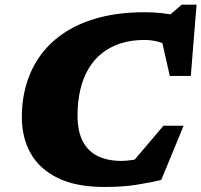

<svg xmlns="http://www.w3.org/2000/svg" viewBox="-20 -764 839 800"><path d="M598 -112.5 495 -44.5 661 -240H745L652 -14.5Q603.5 -2.5 546.8 6.2Q490 15 416 15Q296 15 219.8 -22.8Q143.5 -60.5 107.2 -126Q71 -191.5 71 -275.5Q71 -350.5 91.2 -417Q111.5 -483.5 152 -537.8Q192.5 -592 253.8 -631.2Q315 -670.5 397.2 -691.8Q479.5 -713 583 -713Q621.5 -713 654.8 -709.2Q688 -705.5 718.5 -698.2Q749 -691 778 -680L654 -673L737 -744.5H799L775 -447.5H687.5L639 -662L696.5 -562Q676 -578.5 646.2 -588Q616.5 -597.5 582 -597.5Q527.5 -597.5 483.5 -583.5Q439.5 -569.5 405.8 -543Q372 -516.5 349.2 -478.2Q326.5 -440 314.8 -391Q303 -342 303 -283Q303 -217 325 -175Q347 -133 388.2 -113.2Q429.5 -93.5 487.5 -93.5Q506.5 -93.5 536.5 -98.2Q566.5 -103 598 -112.5Z"/></svg>

Font: Newsreader 9pt ExtraBold
Style: Italic
Weight: 800
Italic angle: -17°
Designer: Hugues Gentile
Foundry: Production Type
Version: Version 1.003